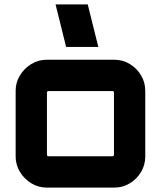

<svg xmlns="http://www.w3.org/2000/svg" viewBox="-20 -851 732 871"><path d="M192 0Q154 0 122 -19.5Q90 -39 70.5 -71Q51 -103 51 -141V-439Q51 -477 70.5 -509Q90 -541 122 -560.5Q154 -580 192 -580H498Q537 -580 569 -560.5Q601 -541 620 -509Q639 -477 639 -439V-141Q639 -103 620 -71Q601 -39 569 -19.5Q537 0 498 0H192ZM199 -142H491Q493 -142 495 -144Q497 -146 497 -148V-432Q497 -434 495 -436Q493 -438 491 -438H199Q197 -438 195 -436Q193 -434 193 -432V-148Q193 -146 195 -144Q197 -142 199 -142ZM280 -638 232 -831H378L426 -638Z"/></svg>

Font: Orbitron ExtraBold
Style: Regular
Weight: 800
Designer: Matt McInerney
Foundry: The League of Moveable Type
Version: Version 2.001